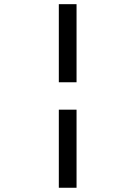

<svg xmlns="http://www.w3.org/2000/svg" viewBox="-20 -719 642 910"><path d="M258.8 -699.2H342.8V-329.1H258.8ZM258.8 -199.2H342.8V170.9H258.8Z"/></svg>

Font: Hack
Style: Italic
Weight: 400
Italic angle: -11°
Monospace: yes
Designer: Christopher Simpkins
Foundry: Christopher Simpkins
Version: Version 2.019; ttfautohint (v1.4.1) -l 4 -r 80 -G 350 -x 0 -